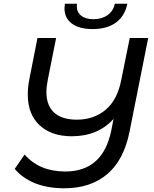

<svg xmlns="http://www.w3.org/2000/svg" viewBox="-20 -904 827 1030"><path d="M775 -700 675 -198Q645 -46 555.5 30Q466 106 325 106Q235 106 168 79Q101 52 59 2L112 -75Q191 16 330 16Q532 16 577 -204L589 -266Q505 -173 365 -173Q256 -173 192.5 -232Q129 -291 129 -398Q129 -437 138 -482L181 -700H281L237 -479Q229 -439 229 -411Q229 -337 271 -299.5Q313 -262 392 -262Q483 -262 546 -314.5Q609 -367 630 -473L676 -700ZM326 -859Q326 -866 328 -884H393Q392 -880 392 -871Q392 -839 415.5 -820Q439 -801 481 -801Q526 -801 557 -823Q588 -845 596 -884H663Q650 -818 602 -783Q554 -748 477 -748Q405 -748 365.5 -777.5Q326 -807 326 -859Z"/></svg>

Font: Montserrat Alternates Medium
Style: Italic
Weight: 500
Italic angle: -11.3°
Designer: Julieta Ulanovsky
Foundry: Julieta Ulanovsky
Version: Version 7.200